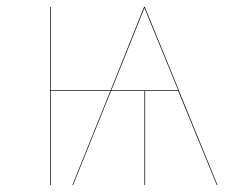

<svg xmlns="http://www.w3.org/2000/svg" viewBox="-20 -537 681 557"><path d="M497 -273H401V0H399V-273H302L192 0H190L300 -273H127V0H125V-517H127V-275H301L398 -517H400L499 -275V-274L611 0H609ZM497 -275 399 -514 303 -275Z"/></svg>

Font: FiraGO Two
Style: Regular
Weight: 100
Designer: bBox Type
Foundry: bBox Type GmbH
Version: Version 1.001